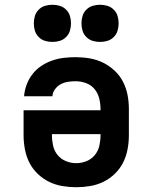

<svg xmlns="http://www.w3.org/2000/svg" viewBox="-20 -778 640 806"><path d="M300 8Q271 8 241.5 3Q212 -2 185.5 -15Q159 -28 137.5 -49Q116 -70 103 -96Q90 -122 84.5 -151.5Q79 -181 79 -210V-315H402V-320Q402 -342 396.5 -364.5Q391 -387 377 -404Q363 -421 341.5 -429Q320 -437 297 -437Q281 -437 265 -434.5Q249 -432 235 -424.5Q221 -417 211 -403.5Q201 -390 200 -374H81Q83 -399 92 -423Q101 -447 116.5 -467Q132 -487 153 -501Q174 -515 198 -523.5Q222 -532 247 -535Q272 -538 297 -538Q327 -538 356.5 -533Q386 -528 412.5 -515Q439 -502 461 -481.5Q483 -461 496.5 -434.5Q510 -408 515.5 -379Q521 -350 521 -320V-210Q521 -181 515.5 -151.5Q510 -122 497 -96Q484 -70 462.5 -49Q441 -28 414.5 -15Q388 -2 358.5 3Q329 8 300 8ZM300 -93Q322 -93 343 -101.5Q364 -110 378 -127Q392 -144 397 -166Q402 -188 402 -210V-215H198V-210Q198 -188 203 -166Q208 -144 222 -127Q236 -110 257 -101.5Q278 -93 300 -93ZM400 -602Q384 -602 369 -606.5Q354 -611 342.5 -622.5Q331 -634 326.5 -649Q322 -664 322 -680Q322 -696 326.5 -711Q331 -726 342.5 -737.5Q354 -749 369 -753.5Q384 -758 400 -758Q416 -758 431 -753.5Q446 -749 457.5 -737.5Q469 -726 473.5 -711Q478 -696 478 -680Q478 -664 473.5 -649Q469 -634 457.5 -622.5Q446 -611 431 -606.5Q416 -602 400 -602ZM200 -602Q184 -602 169 -606.5Q154 -611 142.5 -622.5Q131 -634 126.5 -649Q122 -664 122 -680Q122 -696 126.5 -711Q131 -726 142.5 -737.5Q154 -749 169 -753.5Q184 -758 200 -758Q216 -758 231 -753.5Q246 -749 257.5 -737.5Q269 -726 273.5 -711Q278 -696 278 -680Q278 -664 273.5 -649Q269 -634 257.5 -622.5Q246 -611 231 -606.5Q216 -602 200 -602Z"/></svg>

Font: Iosevka Curly Slab Extended
Style: Bold
Weight: 700
Width: 7
Monospace: yes
Designer: Belleve Invis
Foundry: Belleve Invis
Version: Version 11.1.0; ttfautohint (v1.8.3)